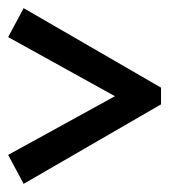

<svg xmlns="http://www.w3.org/2000/svg" viewBox="-0 -639 415 471"><g transform="rotate(90 207.5 -403.5)"><path d="M63 -216 -8 -254 187 -591H228L423 -254L352 -216L208 -478Z"/></g></svg>

Font: Piazzolla SemiBold
Style: Regular
Weight: 600
Designer: Juan Pablo del Peral
Foundry: Huerta Tipografica
Version: Version 1.330